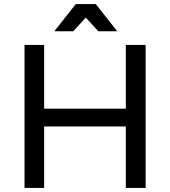

<svg xmlns="http://www.w3.org/2000/svg" viewBox="-20 -920 833 940"><path d="M100 -700H196V-388H596V-700H693V0H596V-301H196V0H100ZM554 -767H461L400 -834L339 -767H246L351 -900H449Z"/></svg>

Font: Gontserrat
Style: Regular
Weight: 400
Designer: Julieta Ulanovsky
Foundry: Julieta Ulanovsky
Version: Version 6.001